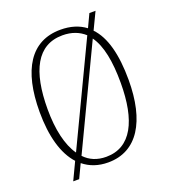

<svg xmlns="http://www.w3.org/2000/svg" viewBox="-144 -858 878 1000"><g transform="rotate(-20 295.0 -357.5)"><path d="M135 -57 89 40H122L158 -36C195 -6 240 10 295 10C457 10 541 -130 541 -358C541 -499 514 -602 457 -661L502 -755H468L434 -683C397 -711 351 -725 296 -725C131 -725 48 -592 48 -359C48 -225 77 -120 135 -57ZM418 -650 154 -96C113 -154 92 -245 92 -358C92 -570 155 -694 296 -694C347 -694 387 -678 418 -650ZM295 -21C245 -21 205 -38 175 -70L439 -624C480 -567 497 -476 497 -358C497 -149 434 -21 295 -21Z"/></g></svg>

Font: Noto Serif Thai Condensed ExtraLight
Style: Regular
Weight: 200
Width: 3
Designer: Monotype Design Team
Foundry: Monotype Imaging Inc.
Version: Version 2.002